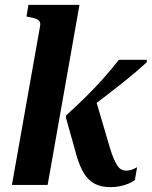

<svg xmlns="http://www.w3.org/2000/svg" viewBox="-20 -761 624 790"><path d="M433 -150 372 -357 313 -289Q364 -327 411 -363Q458 -399 501.5 -434Q545 -469 584 -505V-515H469Q438 -475 404 -437Q370 -399 332.5 -362Q295 -325 252 -286L251 -278L295 -121Q308 -76 326 -47Q344 -18 370.5 -4.5Q397 9 434 9Q456 9 475 5Q494 1 510 -6Q526 -13 535 -20L544 -73Q539 -70 531.5 -66.5Q524 -63 516 -61Q508 -59 498 -59Q488 -59 479.5 -63.5Q471 -68 463.5 -79Q456 -90 448.5 -107Q441 -124 433 -150ZM29 0H176L307 -741H97L89 -693L99 -691Q116 -688 127 -684Q138 -680 142.5 -673Q147 -666 145 -654Z"/></svg>

Font: Roboto Serif 72pt SemiCondensed SemiBold
Style: Italic
Weight: 600
Width: 4
Italic angle: -10°
Designer: Greg Gazdowicz
Foundry: Commercial Type
Version: Version 1.008